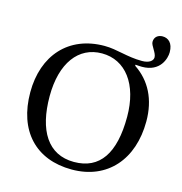

<svg xmlns="http://www.w3.org/2000/svg" viewBox="-117 -904 971 1022"><g transform="rotate(15 368.5 -393.0)"><path d="M589 -613C690 -613 712 -692 712 -726C712 -777 685 -798 654 -798C630 -798 609 -784 609 -756C609 -735 641 -704 641 -679C641 -660 621 -643 581 -643C497 -643 439 -669 369 -669C171 -669 50 -532 50 -329C50 -117 170 12 369 12C566 12 687 -129 687 -338C687 -459 640 -551 553 -609V-615C562 -614 579 -613 589 -613ZM582 -335C582 -134 512 -30 370 -30C226 -30 155 -147 155 -335C155 -518 237 -627 366 -627C496 -627 582 -515 582 -335Z"/></g></svg>

Font: STIX Two Math
Style: Regular
Weight: 400
Designer: Ross Mills, John Hudson & Paul Hanslow, Tiro Typeworks Ltd; with portions MicroPress Inc., with additions and correction
Foundry: Tiro Typeworks Ltd
Version: Version 2.02 b142